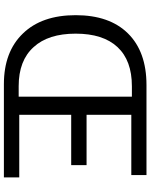

<svg xmlns="http://www.w3.org/2000/svg" viewBox="87 -860 773 987"><g transform="rotate(90 473.5 -366.5)"><path d="M413 0Q246 0 152 -98Q58 -195 58 -369Q58 -543 152 -638Q246 -733 417 -733H880V-655H570V-425H829V-346H570V-79H892V0ZM477 -76V-658H423Q291 -658 222 -584Q153 -510 153 -369Q153 -228 222 -153Q291 -76 423 -76Z"/></g></svg>

Font: Source Han Sans K Regular
Style: Regular
Weight: 400
Designer: Ryoko NISHIZUKA  (kana & ideographs); Paul D. Hunt (Latin, Greek & Cyrillic); Wenlong ZHANG  (bopomofo); Sandoll Communi
Foundry: Adobe Systems Incorporated
Version: Version 1.00 July 18, 2014, initial release